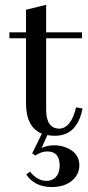

<svg xmlns="http://www.w3.org/2000/svg" viewBox="-20 -548 364 790"><path d="M18.6 -390.6H86.9V-121.1Q87.9 -24.4 152.3 2L112.3 83L126 91.8Q149.4 75.2 174.8 75.2Q218.8 75.2 224.6 119.1Q225.6 125 225.6 130.9Q225.6 182.6 186.5 194.3Q178.7 196.3 170.9 196.3Q132.8 195.3 103.5 158.2L87.9 169.9Q122.1 220.7 191.4 221.7Q259.8 221.7 292 178.7Q306.6 157.2 306.6 132.8Q306.6 81.1 252.9 59.6Q229.5 49.8 203.1 49.8Q176.8 49.8 151.4 60.5L174.8 7.8Q189.5 10.7 205.1 10.7Q296.9 10.7 319.3 -99.6Q319.3 -100.6 319.3 -101.6L293 -106.4Q272.5 -19.5 222.7 -18.6Q170.9 -20.5 169.9 -93.8V-390.6H317.4V-415H169.9V-528.3L86.9 -507.8V-415H18.6Z"/></svg>

Font: Abhaya Libre Medium
Style: Regular
Weight: 500
Designer: Pushpananda Ekanayake, Sol Matas, Pathum Egodawatta
Foundry: Mooniak
Version: Version 1.050 ; ttfautohint (v1.6)